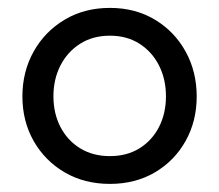

<svg xmlns="http://www.w3.org/2000/svg" viewBox="-20 -442 540 474"><path d="M251.3 12Q188.4 12 139.6 -16.5Q90.9 -45 63.1 -93.9Q35.3 -142.9 35.3 -204Q35.3 -265.1 63.1 -314.8Q90.9 -364.4 139.6 -393.4Q188.4 -422.5 251.3 -422.5Q314.1 -422.5 362.5 -393.4Q410.8 -364.4 438.2 -314.8Q465.6 -265.1 465.6 -204Q465.6 -142.9 438.2 -93.9Q410.8 -45 362.5 -16.5Q314.1 12 251.3 12ZM251.3 -56.6Q293.1 -56.6 324.3 -75.8Q355.4 -95.1 372.6 -128.6Q389.7 -162.1 389.7 -204.3Q389.7 -246.4 372.6 -280.3Q355.4 -314.2 324.3 -334.1Q293.1 -353.9 251.3 -353.9Q209.4 -353.9 178 -334.1Q146.6 -314.2 129.2 -280.3Q111.9 -246.4 111.9 -204.3Q111.9 -162.1 129.2 -128.6Q146.6 -95.1 178 -75.8Q209.4 -56.6 251.3 -56.6Z"/></svg>

Font: League Spartan Extralight
Style: Regular
Weight: 200
Foundry: The League of Moveable Type
Version: Version 2.300; ttfautohint (v1.8.3)